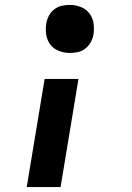

<svg xmlns="http://www.w3.org/2000/svg" viewBox="-20 -548 540 783"><path d="M265 -332Q242 -332 220 -340.5Q198 -349 185 -366.5Q172 -384 168.5 -407Q165 -430 169 -454Q172 -470 180 -485Q188 -500 202 -510.5Q216 -521 232.5 -524.5Q249 -528 265 -528Q288 -528 309.5 -519.5Q331 -511 344.5 -493.5Q358 -476 361.5 -453Q365 -430 361 -406Q358 -390 349.5 -375Q341 -360 327.5 -349.5Q314 -339 297.5 -335.5Q281 -332 265 -332ZM89 215 162 -226H300L227 215Z"/></svg>

Font: Iosevka SS18 Heavy
Style: Italic
Weight: 900
Italic angle: -9°
Monospace: yes
Designer: Belleve Invis
Foundry: Belleve Invis
Version: Version 25.1.1; ttfautohint (v1.8.4)